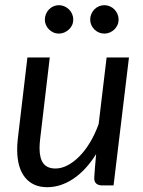

<svg xmlns="http://www.w3.org/2000/svg" viewBox="-20 -734 565 760"><path d="M177 -506.5 139 -184.5Q138 -174.5 137.2 -165.5Q136.5 -156.5 136.5 -148Q136.5 -107 151.8 -87Q167 -67 200 -67Q223 -67 247.2 -79.5Q271.5 -92 294.2 -115Q317 -138 336.5 -170.5Q356 -203 370.5 -243L402 -506.5H490.5L429.5 0H385.5Q370 0 361.5 -7Q353 -14 353 -28.5Q353 -29 353.5 -37.5Q354 -46 354.8 -56Q355.5 -66 356.2 -74.5Q357 -83 357 -83.5L360.5 -124Q320 -59.5 270 -26.2Q220 7 167 7Q110.5 7 79.2 -31.5Q48 -70 48 -142Q48 -152 48.5 -162.5Q49 -173 50.5 -184.5L88.5 -506.5ZM270 -656.5Q270 -645 265.5 -635Q261 -625 253 -617.5Q245 -610 234.8 -605.5Q224.5 -601 213 -601Q201.5 -601 191.5 -605.5Q181.5 -610 174 -617.5Q166.5 -625 162 -635Q157.5 -645 157.5 -656.5Q157.5 -668 162 -678.5Q166.5 -689 174 -696.8Q181.5 -704.5 191.5 -709Q201.5 -713.5 213 -713.5Q224.5 -713.5 234.8 -709Q245 -704.5 253 -696.8Q261 -689 265.5 -678.5Q270 -668 270 -656.5ZM449.5 -656.5Q449.5 -645 445 -635Q440.5 -625 432.8 -617.5Q425 -610 414.8 -605.5Q404.5 -601 393 -601Q381.5 -601 371.2 -605.5Q361 -610 353.5 -617.5Q346 -625 341.5 -635Q337 -645 337 -656.5Q337 -668 341.5 -678.5Q346 -689 353.5 -696.8Q361 -704.5 371.2 -709Q381.5 -713.5 393 -713.5Q404.5 -713.5 414.8 -709Q425 -704.5 432.8 -696.8Q440.5 -689 445 -678.5Q449.5 -668 449.5 -656.5Z"/></svg>

Font: Lato TR
Style: Italic
Weight: 400
Italic angle: -12°
Designer: Lukasz Dziedzic
Foundry: tyPoland Lukasz Dziedzic
Version: Version 1.104 2013